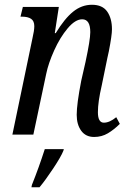

<svg xmlns="http://www.w3.org/2000/svg" viewBox="-20 -565 538 806"><path d="M302 -83Q302 -128 321 -226L339 -305Q359 -398 359 -430Q359 -484 325 -484Q296 -484 264 -446Q232 -408 207.5 -353.5Q183 -299 174 -255L120 0H32L116 -403Q124 -437 124 -455Q124 -477 110.5 -486Q97 -495 73 -495H66L76 -536H227L210 -426H214Q251 -487 287 -516Q323 -545 366 -545Q410 -545 430 -516.5Q450 -488 450 -442Q450 -417 437 -350L431 -323L407 -206Q391 -137 391 -94Q391 -50 416 -50Q440 -50 468 -73L483 -45Q459 -21 433 -5.5Q407 10 375 10Q340 10 321 -16Q302 -42 302 -83ZM114 211Q143 139 168 61H248L246 68Q236 93 203.5 142Q171 191 146 221H112Z"/></svg>

Font: Noto Serif Cond
Style: Italic
Weight: 400
Width: 3
Italic angle: -12°
Designer: Monotype Design Team
Foundry: Monotype Imaging Inc.
Version: Version 1.001